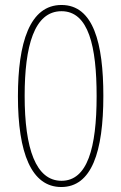

<svg xmlns="http://www.w3.org/2000/svg" viewBox="-20 -744 487 771"><path d="M395 -359C395 -571 355 -724 227 -724C99 -724 52 -572 52 -357C52 -130 106 7 226 7C348 7 395 -134 395 -359ZM79 -359C79 -558 117 -699 227 -699C336 -699 368 -557 368 -358C368 -150 331 -18 227 -18C124 -18 79 -147 79 -359Z"/></svg>

Font: Noto Sans Gujarati Condensed Thin
Style: Regular
Weight: 100
Width: 3
Designer: Jelle Bosma - Monotype Design Team, Universal Thirst
Foundry: Monotype Imaging Inc.
Version: Version 2.106